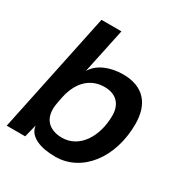

<svg xmlns="http://www.w3.org/2000/svg" viewBox="-172 -862 963 1008"><g transform="rotate(30 309.5 -358.0)"><path d="M275 -730H154L1 0H113L132 -77C139 -11 218 14 302 14C463 14 582 -139 582 -345C582 -465 521 -539 397 -539C320 -539 248 -511 217 -456ZM172 -240 179 -276C203 -385 268 -433 345 -433C422 -433 455 -385 455 -323C455 -199 391 -90 283 -90C217 -90 148 -125 172 -240Z"/></g></svg>

Font: Nacelle SemiBold
Style: Italic
Weight: 600
Italic angle: -12°
Designer: Sora Sagano
Foundry: Sora Sagano
Version: Version 1.000;FEAKit 1.0